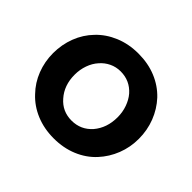

<svg xmlns="http://www.w3.org/2000/svg" viewBox="-132 -696 869 869"><g transform="rotate(45 303.0 -261.5)"><path d="M504 -72Q539 -110 558 -158.5Q577 -207 577 -261Q577 -316 558 -365Q539 -414 504 -452Q467 -491 416 -512Q365 -533 303 -533Q241 -533 189.5 -511.5Q138 -490 102 -452Q66 -415 47 -365.5Q28 -316 28 -261Q28 -207 47 -158Q66 -109 102 -72Q138 -33 189.5 -11.5Q241 10 303 10Q365 10 416.5 -11.5Q468 -33 504 -72ZM206 -374Q224 -395 249 -407Q274 -419 303 -419Q362 -419 401 -375Q419 -354 429.5 -324.5Q440 -295 440 -262Q440 -194 401 -148Q362 -104 303 -104Q244 -104 206 -148Q166 -193 166 -261Q166 -294 176.5 -323.5Q187 -353 206 -374Z"/></g></svg>

Font: RT Raleway Bold
Style: Regular
Weight: 400
Designer: Matt McInerney, Pablo Impallari, Rodrigo Fuenzalida — Edited by Milan Moffatt in April 2016
Foundry: Matt McInerney, Pablo Impallari, Rodrigo Fuenzalida — Edited by Milan Moffatt in April 2016
Version: Version 3.001